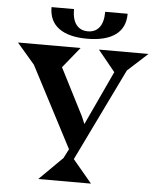

<svg xmlns="http://www.w3.org/2000/svg" viewBox="-59 -930 801 980"><g transform="rotate(5 342.0 -440.0)"><path d="M293 -118 317 -165 101 -579 10 -685H331L245 -579L368 -338L384 -300L513 -577L425 -685H679L576 -591L346 -117L444 0H174ZM360 -735Q266 -735 215.5 -771.5Q165 -808 165 -880H280Q280 -827 301 -800Q322 -773 360 -773Q398 -773 419 -800Q440 -827 440 -880H555Q555 -808 504.5 -771.5Q454 -735 360 -735Z"/></g></svg>

Font: Bluu Next Cyrillic
Style: Bold
Weight: 700
Designer: Igor Stepanchenko
Foundry: Igor Stepanchenko
Version: Version 1.000